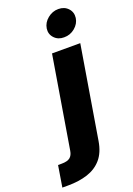

<svg xmlns="http://www.w3.org/2000/svg" viewBox="-304 -841 770 1111"><g transform="rotate(-20 81.5 -285.5)"><path d="M86.4 -545.9H260.3L166 22.9Q154.8 90.3 120.6 129.9Q86.4 169.4 33.2 186.8Q-20 204.1 -87.9 204.1H-123L-101.6 72.8H-80.1Q-43.9 72.8 -27.8 59.8Q-11.7 46.9 -7.3 19.5ZM184.6 -609.4Q147.9 -608.9 125 -633.3Q102.1 -657.7 106.9 -691.9Q112.3 -726.6 141.8 -750.7Q171.4 -774.9 208 -774.9Q245.1 -774.9 267.6 -750.7Q290 -726.6 285.6 -691.9Q280.8 -657.7 251.5 -633.3Q222.2 -608.9 184.6 -609.4Z"/></g></svg>

Font: Inter Tight ExtraBold
Style: Italic
Weight: 800
Italic angle: -9.39999°
Designer: Rasmus Andersson
Foundry: rsms
Version: Version 3.004